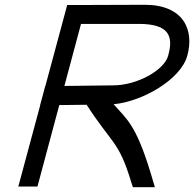

<svg xmlns="http://www.w3.org/2000/svg" viewBox="-20 -760 812 803"><path d="M455.2 -324.1C575.9 -335 737.7 -428.4 763.5 -528C792.9 -634 748.3 -740 585.3 -740L301 -739H261L250.3 -699L169.7 -400H169.2L147.7 -320H148.2L67.4 -20L56.6 20H136.6L147.4 -20L227.9 -320.5L342.3 -321.9C448.9 -156.1 476.5 -172.6 529.2 3L535.8 23H627.8L609.9 -37C547.6 -243.2 506.4 -264.5 455.2 -324.1ZM249.3 -400.5 318.8 -660H563.8C685.6 -659 706.4 -610 683.5 -528C667.9 -466 552 -403 454 -403Z"/></svg>

Font: Nordica Advanced
Style: RegularObl
Weight: 300
Version: Version 1.07